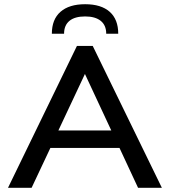

<svg xmlns="http://www.w3.org/2000/svg" viewBox="-20 -891 805 911"><path d="M635 0 547 -189H219L130 0H18L345 -673H420L748 0ZM508 -272 383 -540 257 -272ZM384 -813Q335 -813 309.5 -792Q284 -771 284 -731H226Q226 -799 267 -835Q308 -871 384 -871Q460 -871 500.5 -835Q541 -799 541 -731H484Q484 -771 458 -792Q432 -813 384 -813Z"/></svg>

Font: Madhuban
Style: Regular
Weight: 400
Designer: jaikishan Patel
Foundry: MagicType
Version: Version 1.000